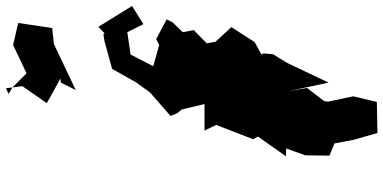

<svg xmlns="http://www.w3.org/2000/svg" viewBox="-341 -851 1286 644"><g transform="rotate(-90 302.0 -529.0)"><path d="M509 -825 488 -822 393 -796 348 -716 314 -669 235 -600 244 -578 257 -562 275 -486H186L205 -447L157 -323L166 -307L100 -213L126 -212L103 -148L102 -67L143 -50L155 14L178 94L282 92L301 13L283 -72L285 -85L329 -142L318 -205L347 -70L413 -209L442 -256L445 -288L441 -295L483 -318L533 -396L484 -449L472 -515L414 -415L523 -522L516 -559L549 -593L559 -613L493 -648L473 -638L402 -658L441 -734L516 -745L543 -691L604 -729L534 -842L512 -821ZM328 -1152 335 -1097 278 -1015 361 -969 347 -968 322 -918 476 -991 530 -997 547 -1111 473 -1128 378 -1083 330 -1131 309 -1143Z"/></g></svg>

Font: Hussar Lance
Style: ExBdObl
Weight: 700
Foundry: Cannot Into Space Fonts, PlusOne Fonts
Version: Version 2.270